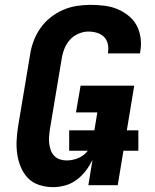

<svg xmlns="http://www.w3.org/2000/svg" viewBox="-20 -763 640 791"><path d="M199 8Q169 8 141.5 -1Q114 -10 95.5 -29Q77 -48 66 -74Q55 -100 51 -128Q47 -156 48.5 -185.5Q50 -215 55 -245L104 -538Q108 -566 118.5 -594Q129 -622 146.5 -647Q164 -672 188 -691Q212 -710 239.5 -722Q267 -734 296 -738.5Q325 -743 353 -743Q382 -743 410 -739.5Q438 -736 462.5 -726Q487 -716 508.5 -699Q530 -682 542.5 -659Q555 -636 559 -608Q563 -580 558 -552L557 -543H425V-547Q428 -565 424 -582.5Q420 -600 408 -611.5Q396 -623 379 -628Q362 -633 344 -633Q324 -633 303 -624Q282 -615 267.5 -598.5Q253 -582 245 -561.5Q237 -541 234 -520L185 -227Q183 -213 182 -198.5Q181 -184 183 -170Q185 -156 189.5 -143.5Q194 -131 203.5 -121Q213 -111 226.5 -106.5Q240 -102 254 -102Q273 -102 292.5 -108Q312 -114 327.5 -127Q343 -140 352 -159Q361 -178 364 -197L381 -300H293L312 -410H533L465 0H344L361 -104Q349 -80 333 -59Q317 -38 295.5 -22Q274 -6 248.5 1Q223 8 199 8ZM550 -142H265V-226H550Z"/></svg>

Font: Iosevka Aile Extrabold
Style: Italic
Weight: 800
Italic angle: -9°
Designer: Belleve Invis
Foundry: Belleve Invis
Version: Version 31.1.0; ttfautohint (v1.8.4)